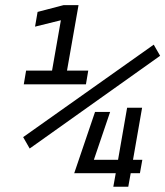

<svg xmlns="http://www.w3.org/2000/svg" viewBox="-20 -713 631 733"><path d="M412.6 0H469.7L479 -51.8H514.2L523.4 -103H487.8L522.5 -301.8H465.3L430.7 -103H338.4L400.4 -285.6H342.8L263.7 -52.7L262.7 -51.8H421.9ZM70.8 -391.1H308.1L316.9 -443.4H235.8L279.8 -693.4H222.7L123.5 -667.5L113.8 -611.3L212.4 -635.7L178.7 -443.4H79.6ZM93.3 -146 591.3 -500 566.9 -542.5 68.4 -189.5Z"/></svg>

Font: Cascadia Mono NF Light
Style: Italic
Weight: 300
Italic angle: -10°
Monospace: yes
Designer: Aaron Bell
Foundry: Saja Typeworks
Version: Version 2404.023